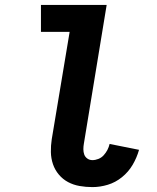

<svg xmlns="http://www.w3.org/2000/svg" viewBox="-20 -755 640 783"><path d="M357 8Q330 8 304.5 3.5Q279 -1 257.5 -12.5Q236 -24 220 -43Q204 -62 196 -85.5Q188 -109 187.5 -135Q187 -161 191 -187L264 -625H147V-735H415L322 -169Q320 -158 320 -146.5Q320 -135 323.5 -125Q327 -115 336 -108.5Q345 -102 357 -102Q369 -102 381.5 -107Q394 -112 403 -122Q412 -132 418 -143.5Q424 -155 427 -168L547 -144Q538 -112 521 -83Q504 -54 477.5 -32.5Q451 -11 419.5 -1.5Q388 8 357 8Z"/></svg>

Font: Iosevka Slab XBdEx
Style: Italic
Weight: 800
Width: 7
Italic angle: -9°
Monospace: yes
Designer: Belleve Invis
Foundry: Belleve Invis
Version: Version 11.1.1; ttfautohint (v1.8.3)